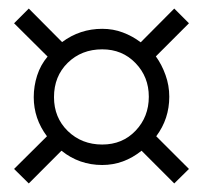

<svg xmlns="http://www.w3.org/2000/svg" viewBox="-20 -549 479 453"><path d="M47.9 -116.2 13.2 -150.4 90.8 -227.5Q59.6 -269 59.6 -319.8Q59.6 -345.7 67.6 -370.8Q75.7 -396 92.3 -415.5L13.2 -494.1L47.9 -528.8L126.5 -449.7Q168.5 -481 221.2 -481Q247.1 -481 269.8 -472.4Q292.5 -463.9 312 -449.2L391.1 -528.8L425.8 -494.1L347.7 -416Q361.8 -396.5 370.6 -371.8Q379.4 -347.2 379.4 -320.8Q379.4 -268.6 348.6 -227.5L425.8 -150.4L391.1 -116.2L314 -193.4Q272 -159.7 221.2 -159.7Q167 -159.7 125 -193.4ZM221.2 -208Q269 -208 300 -240.7Q331.1 -273.4 331.1 -320.8Q331.1 -367.7 299.8 -400.1Q268.6 -432.6 221.2 -432.6Q172.4 -432.6 139.9 -400.9Q107.4 -369.1 107.4 -319.8Q107.4 -271.5 140.1 -239.7Q172.9 -208 221.2 -208Z"/></svg>

Font: Harmattan
Style: Regular
Weight: 400
Designer: George W. Nuss III and SIL International
Foundry: SIL International
Version: Version 4.000